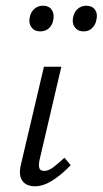

<svg xmlns="http://www.w3.org/2000/svg" viewBox="-20 -648 360 673"><path d="M102 5Q83 5 69.5 -3.5Q56 -12 51.5 -29.5Q47 -47 54 -74L134 -414H195L119 -89Q115 -71 117.5 -60Q120 -49 135 -49Q150 -49 166.5 -61.5Q183 -74 206 -95L228 -69Q194 -34 162.5 -14.5Q131 5 102 5ZM121 -538Q101 -538 90.5 -552Q80 -566 84 -586Q87 -604 99.5 -616Q112 -628 131 -628Q151 -628 161 -614Q171 -600 167 -579Q164 -561 152 -549.5Q140 -538 121 -538ZM273 -538Q253 -538 242.5 -552Q232 -566 236 -586Q240 -607 253 -617.5Q266 -628 282 -628Q303 -628 313 -614Q323 -600 318 -579Q315 -561 303 -549.5Q291 -538 273 -538Z"/></svg>

Font: Ysabeau Infant
Style: Italic
Weight: 400
Italic angle: -12°
Designer: Christian Thalmann (Catharsis Fonts)
Version: Version 2.001;gftools[0.9.30]; featfreeze: ss01,ss02,lnum